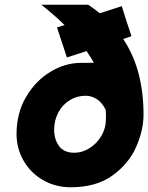

<svg xmlns="http://www.w3.org/2000/svg" viewBox="-20 -780 627 812"><path d="M221 -664 253 -674Q215 -712 155 -760H353Q377 -744 402 -724L495 -754Q512 -698 536 -627L501 -615Q587 -487 587 -295Q587 -230 556 -159Q525 -88 456 -38Q387 12 279 12Q215 12 162.5 -18Q110 -48 80 -100Q50 -152 50 -213Q50 -302 90.5 -370.5Q131 -439 193.5 -476.5Q256 -514 321 -514H344Q350 -514 358.5 -514.5Q367 -515 377 -514Q366 -535 346 -564L263 -537ZM428 -296 427 -316Q411 -347 389 -361Q367 -375 342 -375Q305 -375 274.5 -356Q244 -337 226.5 -304Q209 -271 209 -231Q209 -191 229.5 -162.5Q250 -134 295 -134Q327 -134 358 -153Q389 -172 408.5 -205Q428 -238 428 -277Z"/></svg>

Font: Arvo
Style: Bold Italic
Weight: 700
Italic angle: -13°
Designer: Anton Koovit (Cyrillic Expansion: Cyreal)
Foundry: Anton Koovit, Yassin Baggar
Version: Version 3.000